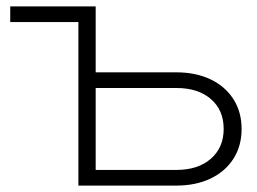

<svg xmlns="http://www.w3.org/2000/svg" viewBox="-20 -580 803 600"><path d="M259 -354H530Q592 -354 638 -332Q684 -310 709.5 -270Q735 -230 735 -177Q735 -124 709.5 -84Q684 -44 638 -22Q592 0 530 0H225V-536L250 -511H12V-560H279V-24L254 -49H531Q599 -49 639 -84Q679 -119 679 -177Q679 -236 639 -270.5Q599 -305 531 -305H259Z"/></svg>

Font: Unbounded ExtraLight
Style: Regular
Weight: 250
Designer: Luke Prowse, Jean-Baptiste Morizot, Fátima Lázaro, Florian Runge
Foundry: NaN
Version: Version 1.701;gftools[0.9.28.dev5+ged2979d]